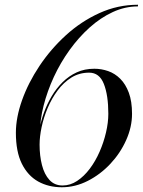

<svg xmlns="http://www.w3.org/2000/svg" viewBox="-20 -780 602 810"><path d="M241 10Q185 10 141.2 -14.2Q97.5 -38.5 72.2 -89.2Q47 -140 47 -220Q47 -284 73 -357.2Q99 -430.5 146.5 -501.8Q194 -573 258.2 -631.5Q322.5 -690 399.8 -725Q477 -760 562 -760V-753Q507.5 -753 456 -729.2Q404.5 -705.5 358.2 -664Q312 -622.5 273.5 -569Q235 -515.5 207.2 -455.5Q179.5 -395.5 164 -334.5Q148.5 -273.5 148.5 -218L147 -170Q147 -123 157 -83.8Q167 -44.5 188.5 -21Q210 2.5 244 2.5Q276.5 2.5 305.5 -16.8Q334.5 -36 358.8 -68.2Q383 -100.5 400.2 -140Q417.5 -179.5 427.2 -221.2Q437 -263 437 -300Q437 -378 418.2 -425.8Q399.5 -473.5 356 -473.5Q314.5 -473.5 281.2 -452.8Q248 -432 223 -398.2Q198 -364.5 181 -324.2Q164 -284 155.5 -243.5Q147 -203 147 -170H140Q140 -199.5 146.2 -234.2Q152.5 -269 165.5 -305Q178.5 -341 198 -374Q217.5 -407 244 -433.2Q270.5 -459.5 303.8 -474.8Q337 -490 378 -490Q408 -490 436.5 -480Q465 -470 487.5 -447.5Q510 -425 523.5 -388.8Q537 -352.5 537 -300Q537 -244 512.2 -188.8Q487.5 -133.5 445.5 -88.8Q403.5 -44 350.5 -17Q297.5 10 241 10Z"/></svg>

Font: Bodoni Moda 28pt
Style: Italic
Weight: 400
Italic angle: -13°
Designer: Owen Earl
Foundry: indestructible type
Version: Version 2.004